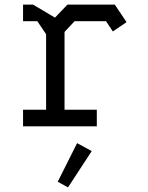

<svg xmlns="http://www.w3.org/2000/svg" viewBox="-20 -548 640 833"><path d="M80 -528V-456H142L180 -399.5V-72H80V0H400V-72H260V-409.5L303.5 -456H440L469.5 -411.5L529 -452L478 -528H272.5L218.5 -471.5L123.5 -528ZM230.5 240.5 275 265 378 107.5 314.5 73Z"/></svg>

Font: Kode Mono
Style: Regular
Weight: 400
Monospace: yes
Designer: Isa Ozler
Foundry: Kadena LLC
Version: Version 1.000;gftools[0.9.28]